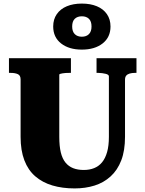

<svg xmlns="http://www.w3.org/2000/svg" viewBox="-20 -1035 812 1072"><path d="M311 -271Q311 -219 319.5 -184Q328 -149 345.5 -127.5Q363 -106 388.5 -96Q414 -86 448 -86Q480 -86 506 -96.5Q532 -107 550 -129Q568 -151 578 -186Q588 -221 588 -271V-609Q588 -614 583 -617.5Q578 -621 569.5 -623Q561 -625 550.5 -626.5Q540 -628 530 -628H519V-710H742V-628H732Q717 -628 704.5 -624.5Q692 -621 685 -613Q678 -605 678 -590V-271Q678 -194 657 -139.5Q636 -85 597.5 -50Q559 -15 508 1Q457 17 397 17Q328 17 272.5 0.5Q217 -16 177 -50.5Q137 -85 116 -140Q95 -195 95 -271V-592Q95 -614 79.5 -621Q64 -628 40 -628H30V-710H376V-628H365Q356 -628 346.5 -627.5Q337 -627 329 -625.5Q321 -624 316 -622.5Q311 -621 311 -618ZM383 -887Q383 -859 397.5 -844.5Q412 -830 437 -830Q462 -830 476.5 -844.5Q491 -859 491 -887Q491 -916 476.5 -930Q462 -944 437 -944Q412 -944 397.5 -930Q383 -916 383 -887ZM597 -887Q597 -827 553 -792.5Q509 -758 437 -758Q365 -758 321 -792.5Q277 -827 277 -887Q277 -927 297 -956Q317 -985 353 -1000Q389 -1015 437 -1015Q485 -1015 521 -1000Q557 -985 577 -956Q597 -927 597 -887Z"/></svg>

Font: Roboto Serif 20pt ExtraBold
Style: Regular
Weight: 800
Version: Version 1.008